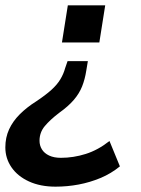

<svg xmlns="http://www.w3.org/2000/svg" viewBox="-49 -509 528 719"><path d="M159 190Q102 190 59.5 170.5Q17 151 -6 117.5Q-29 84 -29 43Q-29 6 -15 -24.5Q-1 -55 25 -81Q51 -107 86 -129Q122 -153 143.5 -172.5Q165 -192 177 -212Q189 -232 195 -254L204 -280H280L274 -244Q269 -212 258.5 -185.5Q248 -159 227.5 -135Q207 -111 172 -86Q138 -60 118.5 -36.5Q99 -13 99 18Q99 36 108 50.5Q117 65 135 73.5Q153 82 179 82Q226 82 272 67.5Q318 53 361 19L400 114Q367 141 327.5 157.5Q288 174 245.5 182Q203 190 159 190ZM183 -350 205 -489H345L323 -350Z"/></svg>

Font: Nunito Sans 12pt ExtraLight 12pt
Style: Bold Italic
Weight: 700
Italic angle: -9°
Version: Version 3.101;gftools[0.9.27]